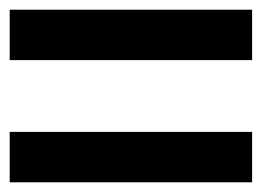

<svg xmlns="http://www.w3.org/2000/svg" viewBox="-20 -558 540 396"><path d="M0 -434V-538H500V-434ZM0 -182V-286H500V-182Z"/></svg>

Font: Murecho SemiBold
Style: Regular
Weight: 600
Designer: Neil Summerour
Foundry: Positype
Version: Version 1.010; ttfautohint (v1.8.3)